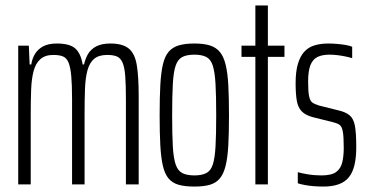

<svg xmlns="http://www.w3.org/2000/svg" viewBox="-20 -678 1354 706"><path d="M47 0V-510H86L89 -441H95Q98 -462 108.5 -479.5Q119 -497 138.5 -507.5Q158 -518 189 -518Q236 -518 256.5 -500Q277 -482 284 -441H289Q294 -463 304 -480Q314 -497 334 -507.5Q354 -518 386 -518Q431 -518 453.5 -499.5Q476 -481 483 -438.5Q490 -396 490 -324V0H443V-312Q443 -366 440.5 -398.5Q438 -431 430.5 -448Q423 -465 409.5 -470.5Q396 -476 374 -476Q343 -476 326 -461.5Q309 -447 301.5 -419Q294 -391 292.5 -351Q291 -311 291 -261V0H245V-312Q245 -366 242 -398.5Q239 -431 232 -448Q225 -465 211.5 -470.5Q198 -476 176 -476Q146 -476 128.5 -460.5Q111 -445 103.5 -416.5Q96 -388 94.5 -348Q93 -308 93 -261V0Z M695 8Q660 8 637 1.5Q614 -5 600 -21.5Q586 -38 579 -68Q572 -98 569.5 -143.5Q567 -189 567 -254Q567 -319 569.5 -365Q572 -411 579 -441Q586 -471 600 -487.5Q614 -504 637 -511Q660 -518 695 -518Q729 -518 751.5 -511Q774 -504 788 -487.5Q802 -471 809.5 -441Q817 -411 819.5 -365Q822 -319 822 -254Q822 -189 819.5 -143.5Q817 -98 809.5 -68Q802 -38 788 -21.5Q774 -5 751.5 1.5Q729 8 695 8ZM695 -33Q722 -33 738.5 -41.5Q755 -50 762.5 -73Q770 -96 772.5 -139.5Q775 -183 775 -254Q775 -325 772.5 -369Q770 -413 762.5 -436.5Q755 -460 738.5 -468.5Q722 -477 695 -477Q667 -477 650.5 -468.5Q634 -460 626 -437Q618 -414 615.5 -369.5Q613 -325 613 -254Q613 -183 615.5 -139.5Q618 -96 626 -73Q634 -50 650.5 -41.5Q667 -33 695 -33Z M919 0V-469H868V-510H919V-658H965V-510H1026V-469H965V0Z M1170 8Q1151 8 1132.5 6.5Q1114 5 1099 2Q1084 -1 1075 -4V-45Q1081 -43 1090.5 -41Q1100 -39 1112 -37Q1124 -35 1137 -34Q1150 -33 1162 -33Q1199 -33 1216 -45.5Q1233 -58 1238.5 -81Q1244 -104 1244 -135Q1244 -176 1240.5 -194.5Q1237 -213 1228.5 -219Q1220 -225 1203 -229L1131 -247Q1104 -254 1090 -268Q1076 -282 1071.5 -307Q1067 -332 1067 -372Q1067 -415 1075.5 -443.5Q1084 -472 1099.5 -488.5Q1115 -505 1137.5 -511.5Q1160 -518 1187 -518Q1203 -518 1220 -516.5Q1237 -515 1251.5 -512.5Q1266 -510 1275 -506V-464Q1266 -467 1252 -470Q1238 -473 1222.5 -475Q1207 -477 1191 -477Q1165 -477 1147.5 -468.5Q1130 -460 1121.5 -438.5Q1113 -417 1113 -378Q1113 -342 1116.5 -324.5Q1120 -307 1128.5 -301Q1137 -295 1153 -290L1225 -272Q1251 -266 1265.5 -254Q1280 -242 1285 -215.5Q1290 -189 1290 -137Q1290 -99 1283.5 -71.5Q1277 -44 1263 -26.5Q1249 -9 1225.5 -0.5Q1202 8 1170 8Z"/></svg>

Font: Saira UltraCondensed Light
Style: Regular
Weight: 300
Width: 1
Designer: Hector Gatti with collaboration of the Omnibus-Type team
Foundry: Omnibus-Type
Version: Version 1.101